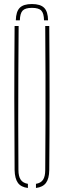

<svg xmlns="http://www.w3.org/2000/svg" viewBox="-20 -929 317 953"><path d="M138.5 -909Q180.5 -909 199.2 -890.2Q218 -871.5 218.5 -828H198.5Q198 -862.5 185.2 -876.2Q172.5 -890 138.5 -890Q105 -890 92.2 -876.2Q79.5 -862.5 78.5 -828H58.5Q59.5 -871.5 78 -890.2Q96.5 -909 138.5 -909ZM52.5 -85Q51 -264.5 51 -442.8Q51 -621 52.5 -800H72.5Q71.5 -680.5 71 -561.5Q70.5 -442.5 70.5 -323.5Q70.5 -204.5 71.5 -85Q71.5 -53.5 82.8 -37Q94 -20.5 118.5 -16.5V4Q84.5 0 69 -21.2Q53.5 -42.5 52.5 -85ZM158.5 4V-16.5Q183 -20.5 193.8 -37Q204.5 -53.5 204.5 -85Q205.5 -204.5 205.8 -323.5Q206 -442.5 205.8 -561.5Q205.5 -680.5 204.5 -800H224.5Q226 -621 226 -442.8Q226 -264.5 224.5 -85Q224 -42.5 208.2 -21.2Q192.5 0 158.5 4Z"/></svg>

Font: Big Shoulders Stencil Display Thin Thin
Style: Regular
Weight: 250
Version: Version 2.001